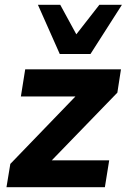

<svg xmlns="http://www.w3.org/2000/svg" viewBox="-20 -780 528 800"><path d="M7 0 23 -97 328 -413 332 -378H67L85 -491H484L469 -394L158 -73L154 -112H435L417 0ZM229 -555 138 -760H231L298 -637L394 -760H488L357 -555Z"/></svg>

Font: Nunito Sans 12pt ExtraBold
Style: Italic
Weight: 800
Italic angle: -9°
Designer: Vernon Adams
Foundry: Vernon Adams
Version: Version 3.101;gftools[0.9.27]